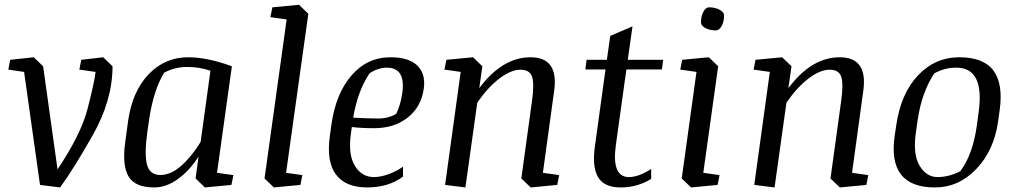

<svg xmlns="http://www.w3.org/2000/svg" viewBox="-20 -783 4296 813"><path d="M149.4 0 82 -478.5 15.1 -488.3 23.4 -529.8 123 -540.5 162.6 -502.4 223.6 -65.9Q322.8 -213.4 351.1 -323.5Q379.4 -433.6 384.8 -478.5L315.9 -488.3L324.2 -529.8L417 -540.5L456.5 -502.4Q456.5 -358.4 372.6 -210.4Q288.6 -62.5 234.4 10.7Z M871.1 -483.4Q824.7 -499.5 772.5 -499.5Q720.2 -499.5 674.8 -475.1Q632.3 -404.8 613.3 -289.1L604 -225.1Q590.8 -131.3 602.3 -86.7Q613.8 -42 658.7 -42Q703.6 -42 748 -81.5Q792.5 -121.1 829.6 -182.1ZM632.8 10.7Q552.2 10.7 524.4 -35.6Q496.6 -82 510.3 -182.1L522.9 -273.9Q541 -397 609.6 -468.8Q678.2 -540.5 776.9 -540.5Q857.9 -540.5 961.9 -502.4L898.9 -51.3L968.3 -41.5L960 0L847.7 10.7L808.1 -27.3L820.8 -120.1Q782.7 -60.5 733.4 -24.9Q684.1 10.7 632.8 10.7Z M1133.3 -752 1246.1 -762.7 1285.6 -724.6 1191.4 -51.3 1260.3 -41.5 1252 0 1139.6 10.7 1100.1 -27.3 1193.8 -700.7 1125 -710.4Z M1475.6 -284.7Q1539.6 -281.2 1582 -281.2Q1624.5 -281.2 1657.7 -300.8Q1676.3 -338.9 1683.6 -390.1Q1698.2 -496.6 1617.7 -496.6Q1581.5 -496.6 1544.9 -472.7Q1494.6 -398.4 1475.6 -284.7ZM1633.3 -540.5Q1711.9 -540.5 1747.6 -504.9Q1783.2 -469.2 1774.4 -407.7Q1763.7 -330.1 1706.5 -285.2Q1649.4 -240.2 1564.9 -240.2Q1508.8 -240.2 1469.7 -245.1L1465.8 -216.3Q1453.6 -127.4 1482.9 -80.3Q1512.2 -33.2 1563 -33.2Q1592.8 -33.2 1627 -46.1Q1661.1 -59.1 1686.5 -77.1V-35.2Q1625 10.7 1534.2 10.7Q1443.8 10.7 1402.6 -43.9Q1361.3 -98.6 1377 -209.5L1383.3 -254.9Q1401.4 -385.7 1468 -463.1Q1534.7 -540.5 1633.3 -540.5Z M2009.3 -409.7Q2106.9 -540.5 2226.6 -540.5Q2345.7 -540.5 2326.7 -399.9L2278.8 -51.3L2347.7 -41.5L2339.4 0L2227.1 10.7L2187.5 -27.3L2232.9 -356.9Q2242.7 -428.7 2232.9 -458.3Q2223.1 -487.8 2183.6 -487.8Q2144 -487.8 2095.5 -451.2Q2046.9 -414.6 2001 -348.6L1950.7 10.7L1864.7 0L1930.7 -478.5L1861.8 -488.3L1870.1 -529.8L1982.9 -540.5L2022.5 -502.4Z M2737.3 -25.4Q2678.7 10.7 2608.4 10.7Q2538.1 10.7 2512.5 -32.7Q2486.8 -76.2 2499 -163.1L2543.9 -488.8H2458.5L2463.9 -529.8H2549.8L2564 -630.9L2658.2 -671.4L2638.2 -529.8H2788.1L2782.7 -488.8H2632.3L2587.9 -169.9Q2568.8 -33.2 2643.1 -33.2Q2684.1 -33.2 2737.3 -67.4Z M2948.2 -688.5Q2948.2 -713.9 2958.3 -732.9Q2968.3 -752 2982.4 -752Q3007.3 -752 3026.6 -741.9Q3045.9 -731.9 3045.9 -717.8Q3045.9 -690.9 3035.6 -672.6Q3025.4 -654.3 3011.7 -654.3Q2984.9 -654.3 2966.6 -664.3Q2948.2 -674.3 2948.2 -688.5ZM2868.7 -529.8 2981.4 -540.5 3021 -502.4 2958 -51.3 3026.9 -41.5 3018.6 0 2906.2 10.7 2866.7 -27.3 2929.2 -478.5 2860.4 -488.3Z M3318.4 -409.7Q3416 -540.5 3535.6 -540.5Q3654.8 -540.5 3635.7 -399.9L3587.9 -51.3L3656.7 -41.5L3648.4 0L3536.1 10.7L3496.6 -27.3L3542 -356.9Q3551.8 -428.7 3542 -458.3Q3532.2 -487.8 3492.7 -487.8Q3453.1 -487.8 3404.5 -451.2Q3356 -414.6 3310.1 -348.6L3259.8 10.7L3173.8 0L3239.7 -478.5L3170.9 -488.3L3179.2 -529.8L3292 -540.5L3331.5 -502.4Z M4045.9 -57.6Q4098.6 -126.5 4116.2 -250.5L4124 -308.6Q4149.9 -496.6 4028.8 -496.6Q3981 -496.6 3936.5 -472.7Q3882.8 -392.1 3865.7 -274.4L3857.4 -216.3Q3845.7 -127.4 3874.5 -80.3Q3903.3 -33.2 3950.2 -33.2Q3997.1 -33.2 4045.9 -57.6ZM3939 10.7Q3736.3 10.7 3768.6 -209.5L3775.4 -254.9Q3794.9 -387.2 3867.2 -463.9Q3939.5 -540.5 4042 -540.5Q4144.5 -540.5 4186.5 -484.4Q4228.5 -428.2 4212.9 -315.9L4206.5 -269.5Q4189 -145.5 4114 -67.4Q4039.1 10.7 3939 10.7Z"/></svg>

Font: NoticiaText-Italic
Style: Italic
Weight: 400
Italic angle: -8°
Designer: JM Sole
Foundry: JM Sole
Version: Version 1.003